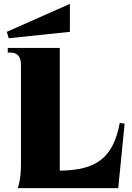

<svg xmlns="http://www.w3.org/2000/svg" viewBox="-20 -969 682 989"><path d="M72 0H589L622 -332L597 -336C563 -155 476 -92 288 -90V-722H20V-698H36C70 -698 88 -676 88 -634V-126C88 -72 83 -36 72 0ZM25 -772 340 -805V-949L15 -805Z"/></svg>

Font: Sinistre Bold
Style: Regular
Weight: 900
Designer: Jules Durand
Foundry: Collletttivo
Version: Version 69.420;Glyphs 3.2 (3217)